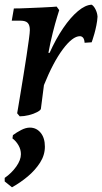

<svg xmlns="http://www.w3.org/2000/svg" viewBox="-20 -487 435 817"><path d="M53 -5Q53 -5 57 -28Q61 -51 67 -88Q73 -125 80 -167.5Q87 -210 93 -250Q99 -290 103 -319.5Q107 -349 107 -359Q107 -380 98 -389.5Q89 -399 67 -399H30L39 -451Q65 -451 96 -452.5Q127 -454 155.5 -455Q184 -456 202.5 -457.5Q221 -459 221 -459L232 -444Q232 -444 223.5 -416.5Q215 -389 204.5 -347.5Q194 -306 186 -262H191Q218 -322 249 -367.5Q280 -413 311.5 -439.5Q343 -466 370 -467Q379 -462 386.5 -447Q394 -432 395 -416Q394 -398 390 -378.5Q386 -359 381.5 -343Q377 -327 373.5 -317Q370 -307 370 -307L340 -305Q339 -320 333.5 -326.5Q328 -333 320 -333Q289 -333 247.5 -277.5Q206 -222 167 -125L154 -24Q153 -18 138 -10Q123 -2 102.5 3Q82 8 64 8ZM35 88Q51 76 70.5 66Q90 56 107 56Q135 56 153 78Q171 100 171 137Q171 173 150.5 205Q130 237 98.5 263.5Q67 290 31 310L0 285V270Q29 250 49 222Q69 194 69 169Q69 149 58.5 131Q48 113 33 102Z"/></svg>

Font: Alegreya SemiBold
Style: Italic
Weight: 600
Italic angle: -7°
Designer: Juan Pablo del Peral
Foundry: Huerta Tipografica
Version: Version 2.009